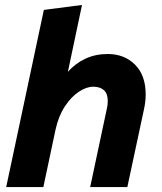

<svg xmlns="http://www.w3.org/2000/svg" viewBox="-20 -755 655 775"><path d="M5 0 157 -715 311 -735 254 -465Q284 -499 324.5 -518Q365 -537 415 -537Q482 -537 525 -494Q568 -451 568 -374Q568 -344 561 -313L494 0H344L411 -315Q415 -331 415 -347Q415 -377 399.5 -391Q384 -405 356 -405Q329 -405 298 -384.5Q267 -364 241.5 -325Q216 -286 204 -231L155 0Z"/></svg>

Font: Radio Canada
Style: Bold Italic
Weight: 700
Italic angle: -12°
Designer: Charles Daoud, Etienne Aubert Bonn, Alexandre Saumier Demers, Jacques Le Bailly
Foundry: Radio-Canada
Version: Version 2.104; ttfautohint (v1.8.4.7-5d5b);gftools[0.9.28.de